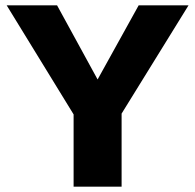

<svg xmlns="http://www.w3.org/2000/svg" viewBox="-20 -700 732 720"><path d="M687 -680 436 -274V0H256V-271L5 -680H194L346 -402L500 -680Z"/></svg>

Font: Martel Sans Heavy
Style: Regular
Weight: 900
Designer: Dan Reynolds and Mathieu Réguer
Foundry: Dan Reynolds and Mathieu Réguer
Version: Version 1.001;PS 001.001;hotconv 1.0.70;makeotf.lib2.5.58329